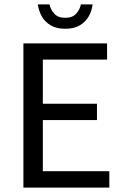

<svg xmlns="http://www.w3.org/2000/svg" viewBox="-20 -853 563 873"><path d="M86.4 0V-655.8H466.8V-582H174.8V-381.3H420.9V-307.1H174.8V-74.7H477.1V0ZM276.4 -722.2Q236.3 -722.2 210 -738Q183.6 -753.9 169.7 -779.3Q155.8 -804.7 151.9 -833H205.1Q210 -809.6 226.8 -790.8Q243.7 -772 276.4 -772Q309.6 -772 326.4 -790.8Q343.3 -809.6 347.7 -833H400.9Q397.9 -804.7 383.8 -779.3Q369.6 -753.9 343.3 -738Q316.9 -722.2 276.4 -722.2Z"/></svg>

Font: Varta Light Medium
Style: Regular
Weight: 500
Version: Version 1.004